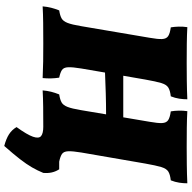

<svg xmlns="http://www.w3.org/2000/svg" viewBox="-19 -700 903 905"><g transform="rotate(90 432.5 -247.5)"><path d="M10 3Q12 -19 16.5 -37Q21 -55 29 -75Q54 -79 67 -86.5Q80 -94 88 -114.5Q96 -135 103 -177L158 -501Q165 -540 164 -560Q163 -580 150.5 -588.5Q138 -597 109 -601Q106 -618 105.5 -638.5Q105 -659 108 -679Q145 -677 186.5 -676.5Q228 -676 276 -676Q315 -676 359.5 -676.5Q404 -677 448 -679Q448 -660 445 -640.5Q442 -621 434 -601Q407 -598 393 -589.5Q379 -581 371.5 -556.5Q364 -532 355 -481L337 -377H533L554 -501Q561 -540 560 -560Q559 -580 546.5 -588.5Q534 -597 505 -601Q502 -618 501.5 -638.5Q501 -659 504 -679Q541 -677 582.5 -676.5Q624 -676 672 -676Q711 -676 755.5 -676.5Q800 -677 844 -679Q844 -660 841 -640.5Q838 -621 830 -601Q803 -598 789 -589.5Q775 -581 767.5 -556.5Q760 -532 751 -481L699 -180Q692 -138 693 -117Q694 -96 706 -88Q718 -80 742 -75Q745 -56 745.5 -37Q746 -18 744 3Q701 1 665.5 0.5Q630 0 581 0Q526 0 483.5 0.5Q441 1 406 3Q408 -19 412.5 -37Q417 -55 425 -75Q450 -79 463 -86.5Q476 -94 484 -114.5Q492 -135 499 -177L519 -296Q470 -296 419.5 -294.5Q369 -293 322 -291L303 -180Q296 -138 297 -117Q298 -96 310 -88Q322 -80 346 -75Q349 -56 349.5 -37Q350 -18 348 3Q305 1 269.5 0.5Q234 0 185 0Q130 0 87.5 0.5Q45 1 10 3ZM668 184Q634 175 613 161.5Q592 148 579 126Q615 76 624.5 48.5Q634 21 621.5 10.5Q609 0 577 0L584 -75H778Q799 -43 795 0Q784 27 769 53Q754 79 730 110Q706 141 668 184Z"/></g></svg>

Font: Vollkorn Black
Style: Italic
Weight: 900
Italic angle: -11°
Designer: Friedrich Althausen
Foundry: Friedrich Althausen
Version: Version 5.000; ttfautohint (v1.8.3)